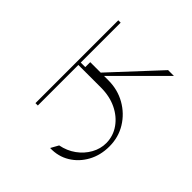

<svg xmlns="http://www.w3.org/2000/svg" viewBox="-177 -670 894 894"><g transform="rotate(45 270.0 -222.5)"><path d="M93.8 0V-545.5H109.4V-282.7H139.2V-315.3H208.1L421.9 -545.5H460.2L230.1 -315.3H258.5Q320 -315.3 370.2 -286.8Q420.5 -258.2 450.3 -209.7Q480.1 -161.2 480.1 -100.9Q480.1 -43 454.9 3Q429.7 49 386.7 75.1Q343.8 101.2 289.8 99.4L311.1 61.1Q353.7 52.9 387.1 28.8Q420.5 4.6 439.6 -29.7Q458.8 -63.9 458.8 -102.3Q458.1 -149.1 431.6 -186.4Q405.2 -223.7 360.3 -245.4Q315.3 -267 258.5 -267H109.4V0Z"/></g></svg>

Font: Inter Thin BETA
Style: Regular
Weight: 100
Designer: Rasmus Andersson
Foundry: rsms
Version: Version 3.011;git-f93a4a705